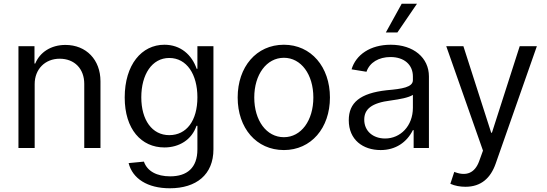

<svg xmlns="http://www.w3.org/2000/svg" viewBox="-20 -794 2934 1030"><path d="M166 -343C166 -423 222 -479 300 -479C380 -479 432 -425 432 -344V0H519V-358C519 -473 443 -553 331 -553C254 -553 194 -514 169 -453H165V-546H79V0H166Z M891 216C1033 216 1125 143 1125 7V-546H1039V-425H1035C1009 -500 949 -554 862 -554C740 -554 649 -447 649 -271C649 -101 738 -3 862 -3C942 -3 1009 -45 1034 -119H1039V7C1039 107 983 152 893 152C822 152 770 125 752 73L670 81C691 164 771 216 891 216ZM738 -272C738 -394 795 -483 888 -483C982 -483 1039 -395 1039 -272C1039 -147 981 -69 888 -69C796 -69 738 -150 738 -272Z M1503 11C1649 11 1750 -107 1750 -271C1750 -435 1649 -554 1503 -554C1355 -554 1255 -435 1255 -271C1255 -107 1355 11 1503 11ZM1344 -271C1344 -394 1410 -484 1503 -484C1595 -484 1661 -395 1661 -271C1661 -148 1596 -58 1503 -58C1409 -58 1344 -148 1344 -271Z M2022 11C2102 11 2162 -30 2195 -96H2199V0H2281V-384C2281 -484 2199 -554 2076 -554C1966 -554 1889 -500 1866 -422L1946 -409C1963 -459 2012 -488 2075 -488C2148 -488 2195 -447 2195 -384V-364C2195 -326 2137 -317 2055 -310C1911 -294 1851 -243 1851 -149C1851 -44 1927 11 2022 11ZM1934 -152C1934 -208 1972 -242 2077 -255C2127 -262 2171 -270 2195 -285V-216C2195 -118 2128 -51 2046 -51C1982 -51 1934 -90 1934 -152ZM2050 -620H2112L2217 -774H2135Z M2477 208C2561 208 2612 161 2639 84L2860 -546H2768L2619 -82H2615L2466 -546H2374L2571 14L2550 72C2527 134 2482 152 2422 130L2417 128L2396 192C2420 203 2449 208 2477 208Z"/></svg>

Font: Wafeq
Style: Regular
Weight: 400
Designer: Rasmus Andersson & Azza Alameddine
Foundry: Google & TypeTogether
Version: Version 3.000;FEAKit 1.0